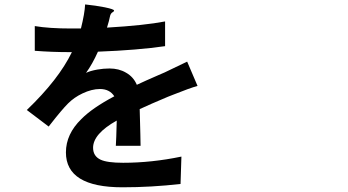

<svg xmlns="http://www.w3.org/2000/svg" viewBox="-20 -793 1540 849"><path d="M521.5 35.2Q271.5 35.2 271.5 -119.1Q271.5 -200.2 339.8 -266.6Q387.7 -315.4 485.4 -367.2Q464.8 -399.4 421.9 -399.4Q385.7 -399.4 344.7 -379.9Q307.6 -362.3 280.8 -335.4Q253.9 -308.6 202.1 -242.2Q197.3 -236.3 195.3 -233.4L98.6 -306.6Q239.3 -441.4 297.9 -562.5H287.1Q209 -562.5 133.8 -568.4V-677.7Q197.3 -667 293.9 -667H337.9Q354.5 -733.4 356.4 -773.4Q403.3 -768.6 443.4 -760.7Q485.4 -752 484.4 -746.1Q483.4 -741.2 478.5 -739.3Q469.7 -734.4 466.8 -722.7Q462.9 -702.1 453.1 -670.9Q619.1 -680.7 710 -698.2V-588.9Q589.8 -571.3 413.1 -564.5Q388.7 -509.8 360.4 -470.7Q377.9 -479.5 410.2 -485.4Q438.5 -490.2 463.9 -490.2Q505.9 -490.2 537.1 -471.7Q570.3 -453.1 585 -418Q620.1 -434.6 680.7 -460.9Q699.2 -468.8 708 -472.7Q772.5 -503.9 807.6 -520.5L853.5 -413.1Q818.4 -403.3 745.1 -374Q738.3 -371.1 722.7 -365.2Q643.6 -332 597.7 -310.5Q598.6 -277.3 600.6 -201.2Q601.6 -163.1 601.6 -148.4H492.2Q494.1 -174.8 496.1 -255.9Q496.1 -258.8 496.1 -259.8Q391.6 -201.2 391.6 -139.6Q391.6 -102.5 424.8 -86.9Q454.1 -73.2 524.4 -73.2Q650.4 -73.2 782.2 -100.6L778.3 20.5Q648.4 35.2 521.5 35.2Z"/></svg>

Font: Bpmf GenSeki Gothic B
Style: B
Weight: 700
Foundry: But Ko
Version: Version 1.320